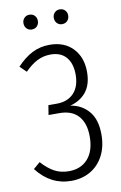

<svg xmlns="http://www.w3.org/2000/svg" viewBox="-96 -920 621 985"><g transform="rotate(-10 214.5 -427.5)"><path d="M15 -82 50 -112Q82 -76 115 -58Q148 -40 190 -40Q253 -40 289.5 -81Q326 -122 326 -197Q326 -267 291.5 -305Q257 -343 190 -342H137L145 -392H189Q245 -392 277.5 -426Q310 -460 310 -523Q310 -580 282 -613Q254 -646 201 -646Q163 -646 130.5 -629.5Q98 -613 66 -580L33 -612Q72 -654 113.5 -675Q155 -696 204 -696Q281 -696 325.5 -649Q370 -602 370 -526Q370 -461 339.5 -422.5Q309 -384 255 -370Q314 -361 350.5 -318Q387 -275 387 -197Q387 -133 362 -86Q337 -39 293.5 -14Q250 11 194 11Q87 11 15 -82ZM167 -828Q167 -811 156.5 -800Q146 -789 129 -789Q113 -789 102.5 -800Q92 -811 92 -828Q92 -844 102.5 -855Q113 -866 129 -866Q146 -866 156.5 -855Q167 -844 167 -828ZM325 -828Q325 -811 314.5 -800Q304 -789 287 -789Q271 -789 260.5 -800Q250 -811 250 -828Q250 -844 260.5 -855Q271 -866 287 -866Q304 -866 314.5 -855Q325 -844 325 -828Z"/></g></svg>

Font: Fira Sans Extra Condensed Light
Style: Regular
Weight: 300
Width: 1
Designer: Carrois Corporate & Edenspiekermann AG
Foundry: Carrois Corporate GbR & Edenspiekermann AG
Version: Version 4.203